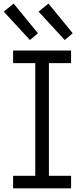

<svg xmlns="http://www.w3.org/2000/svg" viewBox="-44 -1028 435 1048"><path d="M220.5 -1008.5 353 -846.5 309.5 -809.5 166.5 -964.5ZM30.5 -1008.5 163 -846.5 119.5 -809.5 -23.5 -964.5ZM27.5 -683.5V-752H344V-683.5H223V-68.5H344V0H27.5V-68.5H148.5V-683.5Z"/></svg>

Font: Hepta Slab ExtraLight
Style: Regular
Weight: 400
Version: Version 1.102